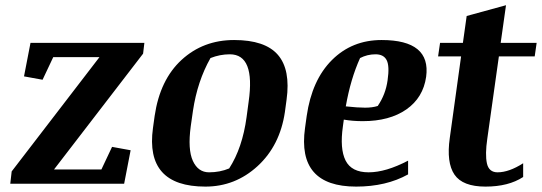

<svg xmlns="http://www.w3.org/2000/svg" viewBox="-20 -691 2038 722"><path d="M354 -476.1H180.2L140.1 -391.1L70.3 -403.8L94.7 -529.8H522.9L518.1 -489.3L183.1 -53.7H361.3L401.4 -138.7L471.2 -126L446.8 0H18.6L23.9 -46.4Z M841.8 -57.6Q891.6 -134.8 907.2 -250.5L915 -308.6Q940.4 -486.8 844.2 -486.8Q807.1 -486.8 771.5 -472.7Q722.2 -385.7 705.6 -274.4L697.3 -216.3Q685.5 -128.9 705.3 -85.9Q725.1 -43 766.1 -43Q807.1 -43 841.8 -57.6ZM752.4 10.7Q524.9 10.7 555.2 -209.5L561.5 -254.9Q581.5 -391.1 662.8 -465.8Q744.1 -540.5 860.4 -540.5Q976.6 -540.5 1024.9 -484.9Q1073.2 -429.2 1057.6 -315.9L1051.3 -269.5Q1032.7 -143.6 948.7 -66.4Q864.7 10.7 752.4 10.7Z M1280.3 -291Q1325.2 -286.1 1353 -286.1Q1380.4 -286.1 1400.4 -292.5Q1430.2 -335.9 1437.5 -389.2Q1445.3 -442.4 1434.1 -464.6Q1422.9 -486.8 1392.1 -486.8Q1361.3 -486.8 1334 -472.7Q1298.3 -394 1280.3 -291ZM1415 -540.5Q1601.1 -540.5 1582.5 -402.3Q1571.3 -323.7 1508.1 -279.5Q1444.8 -235.4 1344.2 -235.4Q1305.7 -235.4 1272.9 -241.2L1269.5 -216.3Q1257.3 -131.8 1279.5 -87.4Q1301.8 -43 1366.2 -43Q1430.7 -43 1514.6 -86.9V-35.2Q1432.1 10.7 1319.3 10.7Q1096.2 10.7 1127 -209.5L1133.3 -254.9Q1152.8 -390.1 1228.3 -465.3Q1303.7 -540.5 1415 -540.5Z M1851.1 -43Q1894 -43 1947.3 -77.1V-25.4Q1892.1 10.7 1805.7 10.7Q1719.7 10.7 1689 -34.4Q1658.2 -79.6 1671.4 -172.4L1713.9 -479H1627.4L1634.8 -529.8H1720.7L1734.9 -630.9L1882.8 -671.4L1862.8 -529.8H1998L1990.7 -479H1856L1812.5 -169.9Q1803.7 -110.4 1811 -76.7Q1818.4 -43 1851.1 -43Z"/></svg>

Font: NoticiaText-BoldItalic
Style: Bold Italic
Weight: 700
Italic angle: -8°
Designer: JM Sole
Foundry: JM Sole
Version: Version 1.003